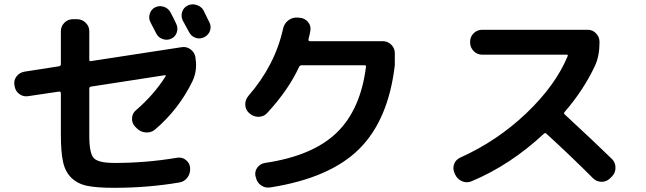

<svg xmlns="http://www.w3.org/2000/svg" viewBox="-20 -857 3040 904"><path d="M710 -822.3Q729.5 -832 751 -825.2Q772.5 -818.4 783.2 -797.9Q788.1 -789.1 796.9 -771.5Q805.7 -753.9 809.6 -745.1Q819.3 -725.6 812.5 -704.6Q805.7 -683.6 786.1 -674.8Q767.6 -666 746.6 -672.9Q725.6 -679.7 715.8 -699.2Q711.9 -708 702.1 -725.6Q692.4 -743.2 688.5 -752Q678.7 -770.5 685.1 -791.5Q691.4 -812.5 710 -822.3ZM938.5 -807.6Q943.4 -797.9 952.6 -778.8Q961.9 -759.8 965.8 -752Q975.6 -732.4 968.8 -712.4Q961.9 -692.4 941.9 -682.1Q921.9 -671.9 901.4 -678.7Q880.9 -685.5 870.1 -706.1Q861.3 -723.6 840.8 -759.8Q831.1 -779.3 837.4 -800.3Q843.8 -821.3 863.8 -831.1Q883.8 -840.8 906.2 -833.5Q928.7 -826.2 938.5 -807.6ZM48.8 -451.2 47.9 -456.1Q43.9 -479.5 58.1 -497.6Q72.3 -515.6 94.7 -519.5L257.8 -544.9Q266.6 -546.9 266.6 -554.7V-710Q266.6 -733.4 283.2 -750Q299.8 -766.6 323.2 -766.6H342.8Q366.2 -766.6 383.3 -750Q400.4 -733.4 400.4 -710V-576.2Q400.4 -567.4 408.2 -569.3L835 -634.8Q858.4 -638.7 877.4 -624.5Q896.5 -610.4 900.4 -586.9V-583Q910.2 -524.4 885.7 -473.6Q821.3 -341.8 710 -247.1Q691.4 -231.4 666.5 -233.4Q641.6 -235.4 625 -252L616.2 -260.7Q600.6 -277.3 601.6 -300.3Q602.5 -323.2 620.1 -337.9Q705.1 -411.1 759.8 -498Q762.7 -502.9 755.9 -502.9L408.2 -449.2Q400.4 -447.3 400.4 -440.4V-216.8Q400.4 -134.8 421.9 -112.3Q443.4 -89.8 519.5 -89.8Q668.9 -89.8 813.5 -114.3Q836.9 -118.2 855 -104Q873 -89.8 875 -68.4V-65.4Q877 -41 862.8 -21.5Q848.6 -2 825.2 2Q677.7 27.3 516.6 27.3Q436.5 27.3 391.1 18.1Q345.7 8.8 316.4 -19.5Q287.1 -47.9 276.9 -94.7Q266.6 -141.6 266.6 -222.7V-418.9Q266.6 -421.9 263.7 -424.3Q260.7 -426.8 257.8 -425.8L113.3 -404.3Q89.8 -400.4 71.3 -414.1Q52.7 -427.7 48.8 -451.2Z M1156.2 -322.3 1152.3 -325.2Q1135.7 -340.8 1134.8 -363.8Q1133.8 -386.7 1149.4 -405.3Q1274.4 -548.8 1312.5 -720.7Q1317.4 -745.1 1336.4 -760.3Q1355.5 -775.4 1378.9 -774.4L1391.6 -773.4Q1415 -771.5 1430.2 -753.4Q1445.3 -735.4 1441.4 -712.9Q1439.5 -699.2 1432.6 -672.9Q1430.7 -663.1 1439.5 -663.1H1782.2Q1805.7 -663.1 1822.3 -646.5Q1838.9 -629.9 1838.9 -607.4V-549.8Q1808.6 -292 1670.9 -155.3Q1533.2 -18.6 1252.9 25.4Q1228.5 29.3 1209 15.6Q1189.5 2 1184.6 -22.5L1182.6 -28.3Q1178.7 -50.8 1191.9 -68.4Q1205.1 -85.9 1227.5 -89.8Q1452.1 -123 1564.9 -231.9Q1677.7 -340.8 1703.1 -542Q1705.1 -549.8 1695.3 -549.8H1401.4Q1392.6 -549.8 1388.7 -543Q1337.9 -432.6 1237.3 -324.2Q1221.7 -307.6 1197.8 -307.1Q1173.8 -306.6 1156.2 -322.3Z M2123 -35.2 2120.1 -42Q2110.4 -63.5 2118.2 -84.5Q2126 -105.5 2147.5 -115.2Q2321.3 -193.4 2458.5 -324.2Q2595.7 -455.1 2652.3 -591.8Q2656.2 -599.6 2647.5 -599.6H2250Q2226.6 -599.6 2210 -616.7Q2193.4 -633.8 2193.4 -657.2V-660.2Q2193.4 -683.6 2210 -700.2Q2226.6 -716.8 2250 -716.8H2747.1Q2770.5 -716.8 2786.6 -699.7Q2802.7 -682.6 2802.7 -660.2V-657.2Q2802.7 -593.8 2781.2 -546.9Q2727.5 -432.6 2638.7 -330.1Q2632.8 -324.2 2638.7 -318.4Q2777.3 -190.4 2862.3 -107.4Q2877.9 -90.8 2877.9 -67.4Q2877.9 -43.9 2862.3 -27.3L2852.5 -17.6Q2835.9 -1 2813 -1Q2790 -1 2773.4 -16.6Q2666 -124 2553.7 -226.6Q2546.9 -233.4 2541 -227.5Q2382.8 -80.1 2201.2 -3.9Q2178.7 5.9 2156.2 -3.4Q2133.8 -12.7 2123 -35.2Z"/></svg>

Font: Rounded Mgen+ 2m bold
Style: Bold
Weight: 700
Designer: [Source Han Sans]
Ryoko NISHIZUKA  (kana & ideographs); Paul D. Hunt (Latin, Greek & Cyrillic); Wenlong ZHANG  (bopomofo
Version: Version 1.059.20150602